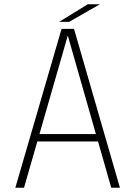

<svg xmlns="http://www.w3.org/2000/svg" viewBox="-20 -875 630 895"><path d="M51.5 0 267 -740.5H325L539 0H498.5L295.5 -711H296.5L92 0ZM138.5 -215.5V-250H453.5V-215.5ZM255.5 -773 389 -855H445.5L302 -773Z"/></svg>

Font: Epilogue ExtraLight
Style: Regular
Weight: 250
Designer: Tyler Finck
Foundry: Etcetera Type Co
Version: Version 2.112